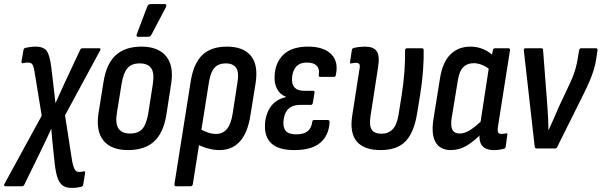

<svg xmlns="http://www.w3.org/2000/svg" viewBox="-68 -726 2942 939"><path d="M284 193Q257 193 241 183Q225 173 215.5 149Q206 125 200 79L192 2Q189 -22 187 -46Q185 -70 183 -95H182Q171 -70 159.5 -46Q148 -22 136 3L51 177Q47 185 40 185H-42Q-46 185 -47.5 181Q-49 177 -46 173L136 -160L101 -375Q96 -404 89.5 -412Q83 -420 71 -420Q64 -420 58 -419.5Q52 -419 45 -417Q37 -415 37 -425L47 -482Q48 -489 56 -492Q66 -494 78.5 -496Q91 -498 106 -498Q146 -498 161 -476Q176 -454 183 -395L192 -320Q195 -296 197.5 -272Q200 -248 203 -223H204Q216 -248 226.5 -272.5Q237 -297 248 -320L324 -482Q327 -490 335 -490H417Q428 -490 421 -478L250 -162L285 63Q292 96 299.5 105.5Q307 115 319 115Q328 115 341 112Q350 110 348 121L339 177Q337 186 330 187Q319 190 307.5 191.5Q296 193 284 193Z M558 8Q476 8 438 -38.5Q400 -85 414 -174L438 -324Q452 -414 498 -456Q544 -498 624 -498Q705 -498 744 -451.5Q783 -405 769 -316L746 -167Q732 -77 686 -34.5Q640 8 558 8ZM568 -73Q608 -73 628 -95.5Q648 -118 657 -171L679 -312Q688 -367 672 -391.5Q656 -416 615 -416Q576 -416 556 -393.5Q536 -371 527 -318L504 -176Q495 -124 511 -98.5Q527 -73 568 -73ZM606 -546Q601 -546 600 -550.5Q599 -555 601 -559L653 -696Q656 -702 660 -704Q664 -706 670 -706H738Q744 -706 745 -702Q746 -698 744 -692L673 -557Q668 -546 655 -546Z M793 185Q784 185 785 175L865 -330Q879 -416 921.5 -457Q964 -498 1042 -498Q1122 -498 1159 -453Q1196 -408 1182 -319L1157 -164Q1144 -78 1106 -35Q1068 8 1005 8Q977 8 947 -0.5Q917 -9 894 -22L905 -98Q923 -88 944.5 -79.5Q966 -71 988 -71Q1022 -71 1042 -95.5Q1062 -120 1070 -171L1093 -321Q1102 -372 1087 -394Q1072 -416 1036 -416Q1001 -416 981.5 -395Q962 -374 954 -325L875 175Q873 185 864 185Z M1371 8Q1296 8 1260.5 -23.5Q1225 -55 1228 -117Q1230 -167 1255.5 -203.5Q1281 -240 1330 -251V-253Q1301 -264 1287 -291Q1273 -318 1275 -354Q1278 -421 1319 -459.5Q1360 -498 1439 -498Q1514 -498 1551 -462Q1588 -426 1575 -362Q1574 -350 1565 -350H1498Q1489 -350 1491 -361Q1496 -389 1481 -404.5Q1466 -420 1433 -420Q1396 -420 1378.5 -397.5Q1361 -375 1360 -341Q1359 -312 1373.5 -297Q1388 -282 1419 -282H1462Q1472 -282 1470 -272L1462 -223Q1460 -213 1452 -213H1402Q1360 -213 1340 -191Q1320 -169 1318 -129Q1317 -98 1331.5 -83.5Q1346 -69 1381 -69Q1417 -69 1436 -84Q1455 -99 1459 -129Q1459 -139 1468 -139H1535Q1544 -139 1544 -128Q1540 -63 1498 -27.5Q1456 8 1371 8Z M1793 8Q1712 8 1676.5 -34.5Q1641 -77 1655 -163L1689 -382Q1694 -403 1690 -411Q1686 -419 1673 -419Q1668 -419 1662 -418Q1656 -417 1650 -416Q1642 -414 1644 -424L1653 -482Q1654 -490 1664 -492Q1677 -495 1690.5 -496.5Q1704 -498 1717 -498Q1758 -498 1774 -476Q1790 -454 1781 -397L1744 -158Q1737 -112 1750 -92Q1763 -72 1798 -72Q1831 -72 1852 -93.5Q1873 -115 1881 -164L1896 -258Q1906 -321 1910 -378.5Q1914 -436 1913 -479Q1913 -490 1923 -490H1996Q2004 -490 2004 -480Q2005 -440 2001 -383Q1997 -326 1987 -264L1972 -172Q1957 -78 1915.5 -35Q1874 8 1793 8Z M2137 8Q2084 8 2062 -31Q2040 -70 2052 -144L2084 -344Q2097 -423 2135.5 -460.5Q2174 -498 2233 -498Q2267 -498 2296.5 -485Q2326 -472 2346 -452L2333 -381Q2314 -398 2292 -407.5Q2270 -417 2249 -417Q2217 -417 2197.5 -397.5Q2178 -378 2171 -332L2141 -149Q2135 -110 2144.5 -91.5Q2154 -73 2180 -73Q2205 -73 2233 -91Q2261 -109 2296 -144L2293 -79Q2252 -36 2215 -14Q2178 8 2137 8ZM2348 8Q2307 8 2289.5 -14Q2272 -36 2279 -81L2282 -101L2280 -115L2325 -409L2335 -438L2342 -479Q2344 -490 2352 -490H2418Q2428 -490 2426 -479L2368 -111Q2364 -87 2368 -79Q2372 -71 2384 -71Q2391 -71 2397 -72Q2403 -73 2408 -74Q2415 -75 2413 -66L2405 -8Q2404 1 2394 2Q2383 5 2372 6.5Q2361 8 2348 8Z M2556 0Q2548 0 2547 -9L2494 -478Q2492 -490 2502 -490H2580Q2588 -490 2588 -481L2609 -207Q2611 -177 2612.5 -148Q2614 -119 2614 -90H2615Q2628 -118 2640.5 -146.5Q2653 -175 2665 -203L2712 -303Q2724 -328 2732.5 -349Q2741 -370 2747 -391.5Q2753 -413 2757 -437L2764 -479Q2766 -490 2774 -490H2847Q2856 -490 2854 -479L2848 -439Q2844 -411 2835.5 -383.5Q2827 -356 2815 -328Q2803 -300 2787 -268L2657 -7Q2654 0 2647 0Z"/></svg>

Font: Sofia Sans Condensed SemiBold
Style: Italic
Weight: 600
Italic angle: -9°
Version: Version 4.100